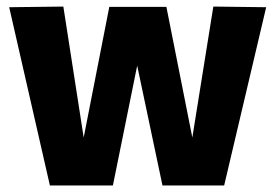

<svg xmlns="http://www.w3.org/2000/svg" viewBox="-20 -565 840 585"><path d="M132 0 8 -543 173 -545 235 -146 313 -544H487L566 -146L630 -545L791 -543L663 0H475L398 -365L324 0Z"/></svg>

Font: Georama
Style: Bold
Weight: 700
Designer: Jean-Baptiste Levee
Foundry: Production Type
Version: Version 1.000